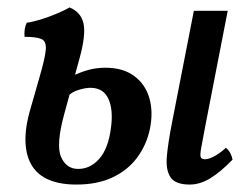

<svg xmlns="http://www.w3.org/2000/svg" viewBox="-20 -487 678 516"><path d="M490 9Q451 9 438 -11Q425 -31 428.5 -68Q432 -105 442 -156L501 -458H592L533 -155Q524 -109 520.5 -88.5Q517 -68 520 -63.5Q523 -59 531 -59Q542 -59 558.5 -68.5Q575 -78 587 -90Q595 -83 599 -75.5Q603 -68 605 -58Q572 -24 544.5 -7.5Q517 9 490 9ZM185 9Q142 9 112 -3.5Q82 -16 66 -41.5Q50 -67 48.5 -105.5Q47 -144 62 -195L86 -279Q101 -330 103 -353Q105 -376 91.5 -382Q78 -388 46 -388Q45 -399 46.5 -408.5Q48 -418 52 -426Q68 -428 90.5 -435Q113 -442 134 -451Q155 -460 167 -467Q198 -454 204.5 -423.5Q211 -393 194 -331L153 -182Q130 -98 144 -65.5Q158 -33 190 -33Q223 -33 247 -60.5Q271 -88 278 -142Q285 -191 271.5 -221Q258 -251 223 -251Q210 -251 191.5 -245.5Q173 -240 162 -228L171 -281Q193 -292 215.5 -298.5Q238 -305 263 -305Q311 -305 341 -282.5Q371 -260 381.5 -223Q392 -186 383 -141Q374 -98 349 -64Q324 -30 283 -10.5Q242 9 185 9Z"/></svg>

Font: Vollkorn
Style: Italic
Weight: 400
Italic angle: -11°
Designer: Friedrich Althausen
Foundry: Friedrich Althausen
Version: Version 5.001